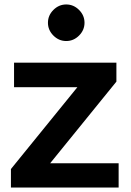

<svg xmlns="http://www.w3.org/2000/svg" viewBox="-20 -841 586 861"><path d="M29 0ZM512 -109V0H29V-83L327 -450H43V-560H502V-475L205 -109ZM195 -739Q195 -772 219.5 -796.5Q244 -821 277 -821Q310 -821 334.5 -796.5Q359 -772 359 -739Q359 -706 334.5 -681.5Q310 -657 277 -657Q244 -657 219.5 -681.5Q195 -706 195 -739Z"/></svg>

Font: Martel Sans ExtraBold
Style: Regular
Weight: 800
Designer: Dan Reynolds and Mathieu Réguer
Foundry: Dan Reynolds and Mathieu Réguer
Version: Version 1.002; ttfautohint (v1.1) -l 5 -r 5 -G 72 -x 0 -D la